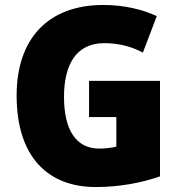

<svg xmlns="http://www.w3.org/2000/svg" viewBox="-20 -744 726 774"><path d="M339 -418V-272H449V-153C432 -148 401 -145 380 -145C288 -145 238 -218 238 -354C238 -480 285 -570 400 -570C458 -570 509 -557 556 -532L612 -679C557 -705 481 -724 397 -724C171 -724 47 -585 47 -359C47 -114 171 10 366 10C461 10 551 -7 625 -33V-418Z"/></svg>

Font: Noto Sans Devanagari UI SemiCondensed Black
Style: Regular
Weight: 900
Width: 4
Designer: Jelle Bosma - Monotype Design Team
Foundry: Monotype Imaging Inc.
Version: Version 2.004